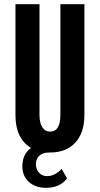

<svg xmlns="http://www.w3.org/2000/svg" viewBox="-20 -720 478 919"><path d="M384 -169Q384 -85 340.5 -37.5Q297 10 219 10H216Q185 10 168.5 25Q152 40 152 66Q152 92 167.5 107.5Q183 123 205 123Q243 123 275 88L301 134Q267 179 200 179Q149 179 118 150.5Q87 122 87 76Q87 17 129 -12Q54 -56 54 -169V-700H169V-169Q169 -132 182.5 -111Q196 -90 219 -90Q269 -90 269 -169V-700H384Z"/></svg>

Font: Gully ECD Medium
Style: Regular
Weight: 500
Width: 2
Designer: jaikishan Patel
Foundry: MagicType
Version: Version 1.000;Glyphs 3.2 (3242)